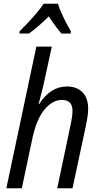

<svg xmlns="http://www.w3.org/2000/svg" viewBox="-20 -1010 535 1030"><path d="M175 -760H258L215 -562Q203 -510 187 -452H190Q251 -546 339 -546Q392 -546 422.5 -515Q453 -484 453 -426Q453 -393 440 -332L369 0H287L357 -332Q369 -387 369 -415Q369 -474 312 -474Q262 -474 218.5 -422Q175 -370 153 -264L97 0H14ZM85 -842Q182 -939 214 -990H291Q307 -935 360 -842L359 -830H310Q279 -864 242 -922Q183 -864 135 -830H84Z"/></svg>

Font: Noto Sans UI Narrow
Style: Italic
Weight: 400
Width: 4
Italic angle: -12°
Designer: Monotype Design Team
Foundry: Monotype Imaging Inc.
Version: Version 1.001